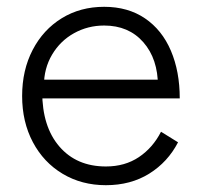

<svg xmlns="http://www.w3.org/2000/svg" viewBox="-20 -532 583 564"><path d="M45 -250Q45 -326 76 -385.5Q107 -445 161.5 -478.5Q216 -512 286 -512Q356 -512 406 -478Q456 -444 482 -383Q508 -322 508 -243H81L104 -262Q104 -160 154.5 -101.5Q205 -43 291 -43Q347 -43 388 -70.5Q429 -98 453 -145L503 -114Q473 -56 418.5 -22Q364 12 291 12Q220 12 164 -21.5Q108 -55 76.5 -114.5Q45 -174 45 -250ZM84 -298H469L444 -279Q444 -359 401 -408Q358 -457 286 -457Q238 -457 197.5 -434.5Q157 -412 133 -371.5Q109 -331 109 -280Z"/></svg>

Font: Oak Sans Light
Style: Regular
Weight: 400
Designer: Erik Kennedy, Walven
Foundry: Erik Kennedy, Walven
Version: Version 1.100;Glyphs 3.1.2 (3151)